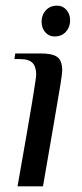

<svg xmlns="http://www.w3.org/2000/svg" viewBox="-20 -659 291 679"><path d="M127 -582Q127 -606 142 -622.5Q157 -639 182 -639Q202 -639 215 -624Q228 -609 228 -587Q228 -563 213 -546.5Q198 -530 173 -530Q153 -530 140 -545Q127 -560 127 -582ZM108 -395Q108 -423 95 -436.5Q82 -450 51 -450H31L34 -470H124Q165 -470 182.5 -457.5Q200 -445 200 -409Q200 -400 193.5 -358.5Q187 -317 170 -220L132 0H42Q80 -215 94 -300Q108 -385 108 -395Z"/></svg>

Font: Philosopher
Style: Italic
Weight: 400
Italic angle: -10°
Designer: Jovanny Lemonad
Foundry: Jovanny Lemonad
Version: Version 2.000